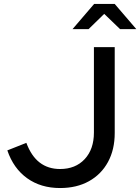

<svg xmlns="http://www.w3.org/2000/svg" viewBox="-20 -938 708 969"><path d="M283 11Q186 11 117 -38.5Q48 -88 17 -179L113 -217Q138 -150 180.5 -117.5Q223 -85 283 -85Q361 -85 407.5 -135Q454 -185 454 -269V-700H559V-267Q559 -183 525 -120.5Q491 -58 429 -23.5Q367 11 283 11ZM586 -791 506 -868 427 -791H346L455 -918H559L668 -791Z"/></svg>

Font: Red Hat Display SemiBold
Style: Regular
Weight: 600
Designer: Pentagram, MCKL
Foundry: Pentagram, MCKL
Version: Version 1.023